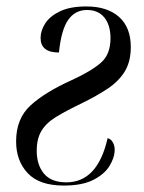

<svg xmlns="http://www.w3.org/2000/svg" viewBox="-20 -566 447 596"><path d="M178 10Q102 10 66 -28.5Q30 -67 30 -127Q30 -198 75 -239Q120 -280 202 -317Q263 -345 293 -371Q323 -397 323 -447Q323 -488 304 -511.5Q285 -535 250 -535Q213 -535 191.5 -504Q170 -473 163 -403Q106 -403 106 -448Q106 -471 120.5 -493.5Q135 -516 166.5 -531Q198 -546 248 -546Q313 -546 349.5 -513.5Q386 -481 386 -420Q386 -375 367.5 -344.5Q349 -314 314.5 -291Q280 -268 233 -245Q185 -222 154 -203Q123 -184 108.5 -159.5Q94 -135 94 -98Q94 -54 116.5 -27Q139 0 186 0Q283 0 314 -137Q324 -135 330 -124.5Q336 -114 336 -102Q336 -77 320 -51Q304 -25 269.5 -7.5Q235 10 178 10Z"/></svg>

Font: Noto Serif Display Condensed
Style: Italic
Weight: 400
Width: 3
Italic angle: -12°
Designer: Monotype Design Team
Foundry: Monotype Imaging Inc.
Version: Version 2.009